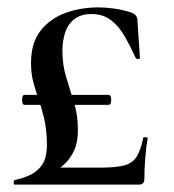

<svg xmlns="http://www.w3.org/2000/svg" viewBox="-20 -500 472 520"><path d="M99 -46H251Q294 -46 316.5 -52Q339 -58 350 -75.5Q361 -93 368 -127Q368 -129 374 -128.5Q380 -128 380 -126Q376 -104 373.5 -73Q371 -42 371 -15Q371 0 356 0H19Q17 0 17 -5.5Q17 -11 19 -12Q59 -21 78 -36.5Q97 -52 102.5 -72Q108 -92 107 -115Q106 -153 99 -181.5Q92 -210 84 -233Q76 -256 70 -278.5Q64 -301 64 -329Q64 -384 90 -417Q116 -450 157.5 -465Q199 -480 247 -480Q264 -480 287.5 -477Q311 -474 336 -466Q351 -460 352 -447L359 -344Q359 -340 354 -340Q349 -340 347 -344Q333 -375 317.5 -402Q302 -429 280.5 -445.5Q259 -462 228 -462Q198 -462 180.5 -447.5Q163 -433 156 -410.5Q149 -388 149 -363Q149 -324 159.5 -290Q170 -256 180.5 -222Q191 -188 191 -148Q191 -115 181 -93Q171 -71 155.5 -56.5Q140 -42 122 -30ZM46 -243H274Q279 -243 280.5 -236.5Q282 -230 280.5 -223Q279 -216 274 -216H46Q42 -216 40.5 -223Q39 -230 40.5 -236.5Q42 -243 46 -243Z"/></svg>

Font: Cormorant Light SemiBold
Style: Regular
Weight: 600
Version: Version 4.000